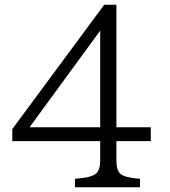

<svg xmlns="http://www.w3.org/2000/svg" viewBox="-20 -795 720 815"><path d="M422.4 -774.9H474.1V-254.9H620.1V-195.8H474.1V-114.7Q474.1 -71.8 491.2 -57.1Q510.3 -40.5 574.2 -36.1V0H298.3V-36.1Q365.2 -40.5 386.2 -57.1Q405.3 -71.8 405.3 -114.7V-195.8H32.2V-247.1ZM405.3 -665 105.5 -254.9H405.3Z"/></svg>

Font: BIZ UDPMincho
Style: Regular
Weight: 400
Designer: TypeBank Co., Ltd.
Foundry: Morisawa Inc.
Version: Version 1.06